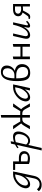

<svg xmlns="http://www.w3.org/2000/svg" viewBox="1768 -2575 1045 4723"><g transform="rotate(-90 2290.5 -213.5)"><path d="M363 -414H435L325 104Q305 197 244 243Q183 289 104 289Q-1 289 -51 217L-3 172Q42 238 121 238Q173 238 211 205Q249 172 264 101L311 -120Q271 -63 220 -29Q169 5 118 5Q63 5 37.5 -37Q12 -79 25 -140Q47 -251 150 -332.5Q253 -414 363 -414ZM143 -48Q203 -48 264.5 -120.5Q326 -193 344 -278L362 -363H355Q266 -363 186.5 -297.5Q107 -232 90 -140Q82 -97 97 -72.5Q112 -48 143 -48Z M770 -271Q847 -271 890.5 -237.5Q934 -204 934 -143Q934 -78 884 -38.5Q834 1 747 1Q674 1 618 -25V-363H472V-414H681V-271ZM766 -50Q872 -50 872 -132Q872 -174 842 -197.5Q812 -221 758 -221H681V-63Q721 -50 766 -50Z M1289 -416Q1368 -416 1398 -366Q1428 -316 1412 -233Q1392 -134 1330.5 -65Q1269 4 1191 4Q1125 4 1086 -40L1012 289H951L1086 -319Q1050 -302 1021 -280L1005 -309Q1043 -339 1097 -366L1119 -466L1177 -473L1163 -392Q1232 -416 1289 -416ZM1347 -218Q1378 -367 1260 -367Q1215 -367 1155 -347L1097 -92Q1135 -44 1189 -44Q1243 -44 1287 -92Q1331 -140 1347 -218Z M2033 -128 2109 0H2029L1975 -101Q1949 -151 1924.5 -169Q1900 -187 1862 -187H1823V0H1759V-187H1720Q1682 -187 1657.5 -169Q1633 -151 1607 -101L1553 0H1473L1549 -128Q1584 -190 1616 -215L1473 -414H1557L1664 -236Q1680 -239 1698 -239H1759V-706L1823 -716V-239H1884Q1903 -239 1918 -236L2025 -414H2108L1966 -215Q1998 -190 2033 -128Z M2505 -414H2576L2486 0H2426L2454 -122Q2413 -64 2360 -29.5Q2307 5 2256 5Q2200 5 2174.5 -37.5Q2149 -80 2162 -140Q2184 -251 2288.5 -332.5Q2393 -414 2505 -414ZM2281 -49Q2342 -49 2405.5 -121.5Q2469 -194 2487 -278L2505 -363H2498Q2408 -363 2326.5 -297.5Q2245 -232 2227 -140Q2219 -98 2234 -73.5Q2249 -49 2281 -49Z M2909 -372Q3075 -340 3075 -193Q3075 -107 3019.5 -50Q2964 7 2855 7Q2748 7 2702.5 -65Q2657 -137 2657 -315Q2657 -714 2881 -714Q2959 -714 2999.5 -675.5Q3040 -637 3040 -569Q3040 -503 3004 -450Q2968 -397 2909 -372ZM2870 -666Q2801 -666 2765.5 -598Q2730 -530 2726 -381H2801Q2875 -381 2924 -429.5Q2973 -478 2973 -552Q2973 -605 2946.5 -635.5Q2920 -666 2870 -666ZM2870 -44Q2938 -44 2971.5 -80Q3005 -116 3005 -176Q3005 -254 2951 -295.5Q2897 -337 2802 -337H2725V-331Q2725 -169 2757.5 -106.5Q2790 -44 2870 -44Z M3502 -409 3569 -420V0H3502V-182H3262V0H3195V-409L3262 -420V-233H3502Z M4118 -95 4140 -69Q4072 5 4016 5Q3957 5 3975 -72L3992 -150Q3947 -72 3894 -33.5Q3841 5 3787 5Q3736 5 3712 -31.5Q3688 -68 3706 -146L3767 -414H3829L3769 -152Q3744 -49 3810 -49Q3878 -49 3941.5 -142Q4005 -235 4044 -414H4103L4031 -89Q4021 -49 4047 -49Q4070 -49 4118 -95Z M4422 -415H4554V0H4493V-174Q4460 -170 4418 -170Q4402 -170 4394 -171L4350 -89Q4322 -36 4299 -14.5Q4276 7 4238 7Q4208 7 4182 -4L4196 -37Q4206 -34 4218 -34Q4239 -34 4255 -50.5Q4271 -67 4300 -114L4343 -180Q4252 -206 4252 -286Q4252 -348 4296.5 -381.5Q4341 -415 4422 -415ZM4428 -215Q4465 -215 4493 -220V-367H4412Q4367 -367 4341.5 -347.5Q4316 -328 4316 -294Q4316 -257 4346.5 -236Q4377 -215 4428 -215Z"/></g></svg>

Font: EauTestInfant
Style: Italic
Weight: 400
Italic angle: -12°
Designer: Christian Thalmann (Catharsis Fonts)
Version: Version 0.001;PS 000.001;hotconv 1.0.88;makeotf.lib2.5.64775